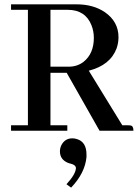

<svg xmlns="http://www.w3.org/2000/svg" viewBox="-20 -606 639 890"><path d="M292 0V-25.4H213.9V-268.6H289.1L441.4 0H598.6Q598.6 -22.5 585 -24.4Q580.1 -25.4 574.2 -25.4H546.9L391.6 -278.3Q491.2 -303.7 520.5 -381.8Q529.3 -407.2 529.3 -433.6Q529.3 -505.9 465.8 -549.8Q412.1 -585.9 335 -585.9H31.2V-560.5H109.4V-25.4H31.2V0ZM293.9 -560.5Q376 -560.5 404.3 -488.3Q415 -460.9 415 -430.7Q415 -357.4 367.2 -319.3Q337.9 -296.9 298.8 -296.9H213.9V-560.5ZM380.9 110.4Q380.9 52.7 337.9 39.1Q327.1 35.2 315.4 35.2Q280.3 35.2 263.7 68.4Q257.8 82 257.8 95.7Q257.8 132.8 293.9 148.4Q300.8 151.4 306.6 152.3Q331.1 158.2 332 172.9Q331.1 201.2 288.1 248L309.6 263.7Q374 196.3 380.9 122.1Q380.9 115.2 380.9 110.4Z"/></svg>

Font: Abhaya Libre SemiBold
Style: Regular
Weight: 600
Designer: Pushpananda Ekanayake, Sol Matas, Pathum Egodawatta
Foundry: Mooniak
Version: Version 1.050 ; ttfautohint (v1.6)